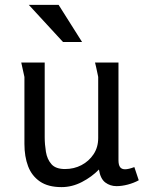

<svg xmlns="http://www.w3.org/2000/svg" viewBox="-20 -753 593 786"><path d="M163 -497V-191Q163 -162 168 -131.5Q173 -101 190.5 -81Q208 -61 246 -61Q283 -61 313.5 -77Q344 -93 363 -121.5Q382 -150 382 -188V-438Q382 -439 379 -452.5Q376 -466 373 -480.5Q370 -495 369 -497H465V-97Q465 -78 471.5 -69Q478 -60 492 -60Q506 -60 530 -69L548 -15Q528 -4 503.5 2.5Q479 9 457 9Q431 9 411 -6Q391 -21 385 -59Q356 -29 315.5 -8Q275 13 232 13Q177 13 143.5 -10Q110 -33 95 -72.5Q80 -112 80 -164V-438L67 -497ZM220 -733 316 -581H238L98 -733Z"/></svg>

Font: Rosario Light Light
Style: Regular
Weight: 300
Version: Version 1.101; ttfautohint (v1.8.1.43-b0c9)